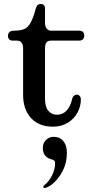

<svg xmlns="http://www.w3.org/2000/svg" viewBox="-20 -626 463 964"><path d="M96 -150V-382Q96 -422 65 -422H44Q33 -422 26.5 -428.5Q20 -435 20 -445Q20 -458 27.5 -465Q35 -472 51 -472Q84 -472 102.5 -480.5Q121 -489 133 -511Q146 -534 156 -570L158 -578Q162 -593 168 -599.5Q174 -606 185 -606Q195 -606 200.5 -600Q206 -594 206 -585V-512Q206 -493 214.5 -482.5Q223 -472 236 -472H378Q391 -472 397 -465Q403 -458 403 -447Q403 -436 396.5 -429Q390 -422 378 -422H236Q220 -422 213 -412.5Q206 -403 206 -382V-130Q206 -90 222.5 -70Q239 -50 266 -50Q295 -50 314.5 -71Q334 -92 342 -128Q345 -143 356 -148.5Q367 -154 376.5 -147.5Q386 -141 386 -126Q386 -92 369 -60.5Q352 -29 320 -9.5Q288 10 246 10Q175 10 135.5 -33.5Q96 -77 96 -150ZM197.4 312.2Q197.4 308.2 202.2 304.2Q227.8 283.4 242.2 253Q256.6 222.6 256.6 193Q256.6 183.4 251.8 179.8Q247 176.2 237.4 173.8Q236.6 173 235 173Q216.6 167.4 205.8 153.8Q195 140.2 195 117Q195 92.2 211 76.6Q227 61 248.6 61Q283 61 300.6 85.8Q315.8 106.6 315.8 141Q315.8 193.8 292.6 236.2Q269.4 278.6 237.4 302.6Q227.8 309 218.6 313.4Q209.4 317.8 203 317.8Q197.4 317.8 197.4 312.2Z"/></svg>

Font: Raigarh
Style: Regular
Weight: 400
Designer: jaikishan Patel
Foundry: MagicType
Version: Version 1.000;FEAKit 1.0